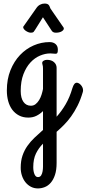

<svg xmlns="http://www.w3.org/2000/svg" viewBox="-20 -636 482 1068"><path d="M95.2 296.9Q95.2 258.8 105.2 229.5Q115.2 200.2 132.3 175.8Q149.4 151.4 171.9 130.1Q194.3 108.9 219.2 86.9V-18.1Q204.1 -2.9 183.8 7.6Q163.6 18.1 137.2 18.1Q107.9 18.1 85.7 6.3Q63.5 -5.4 48.3 -25.6Q33.2 -45.9 25.6 -73.5Q18.1 -101.1 18.1 -132.8Q18.1 -195.3 38.1 -245.1Q58.1 -294.9 91.3 -329.8Q124.5 -364.7 167.2 -383.3Q210 -401.9 255.9 -401.9Q276.4 -401.9 289.1 -390.9Q301.8 -379.9 301.8 -359.9Q301.8 -347.2 299.1 -342Q296.4 -336.9 289.1 -336.9Q282.2 -336.9 274.9 -337.9Q267.6 -338.9 259.8 -338.9Q231.4 -338.9 202.1 -326.4Q172.9 -314 149.2 -288.3Q125.5 -262.7 110.4 -223.4Q95.2 -184.1 95.2 -129.9Q95.2 -90.8 110.4 -69.3Q125.5 -47.9 151.9 -47.9Q167 -47.9 178.2 -56.9Q189.5 -65.9 197.8 -79.6Q206.1 -93.3 211.2 -109.6Q216.3 -126 219.2 -141.1V-253.9Q219.2 -268.1 217 -274.4Q214.8 -280.8 214.8 -286.1Q214.8 -293.5 222.7 -298.3Q230.5 -303.2 241.2 -303.2Q266.1 -303.2 280.5 -290.3Q294.9 -277.3 294.9 -258.8V13.2Q322.3 -17.1 345 -55.7Q367.7 -94.2 382.8 -146Q387.7 -161.6 393.6 -168.7Q399.4 -175.8 407.2 -175.8Q413.1 -175.8 419.2 -172.1Q425.3 -168.5 430.4 -162.6Q435.5 -156.7 438.7 -149.4Q441.9 -142.1 441.9 -134.8Q441.9 -133.8 441.9 -130.9Q441.9 -127.9 440.9 -125Q428.2 -81.5 411.4 -48.1Q394.5 -14.6 375.5 11.7Q356.4 38.1 335.9 58.8Q315.4 79.6 294.9 97.2V270Q294.9 309.6 285.9 336.7Q276.9 363.8 262.2 380.6Q247.6 397.5 228.8 404.8Q210 412.1 190.9 412.1Q169.9 412.1 152.3 403.1Q134.8 394 122.1 378.4Q109.4 362.8 102.3 341.8Q95.2 320.8 95.2 296.9ZM190.9 349.1Q203.1 349.1 209 339.4Q214.8 329.6 217 316.7Q219.2 303.7 219.2 290.5Q219.2 277.3 219.2 270V163.1Q194.8 187.5 179.9 218.3Q165 249 165 293.9Q165 317.4 171.9 333.3Q178.7 349.1 190.9 349.1ZM327.1 -492.2Q330.1 -488.3 332.5 -484.6Q335 -481 335 -477.1Q335 -468.8 322.8 -461.4Q310.5 -454.1 290 -454.1Q281.7 -454.1 276.1 -457.3Q270.5 -460.4 268.1 -464.4L218.8 -540L175.8 -471.2Q171.9 -464.4 167.5 -459.2Q163.1 -454.1 151.9 -454.1Q145 -454.1 137.5 -457Q129.9 -460 123.5 -464.4Q117.2 -468.8 113 -474.4Q108.9 -480 108.9 -485.4Q108.9 -487.3 110.8 -489.3L181.2 -589.4Q189.9 -603 202.1 -609.6Q214.4 -616.2 227.1 -616.2Q235.8 -616.2 241.2 -614.5Q246.6 -612.8 250 -609.4Q253.4 -606 255.6 -600.8Q257.8 -595.7 260.7 -588.4Z"/></svg>

Font: Grand Hotel
Style: Regular
Weight: 400
Designer: Brian J. Bonislawsky & Jim Lyles for Astigmatic (AOETI)
Foundry: Astigmatic (AOETI)
Version: Version 001.000